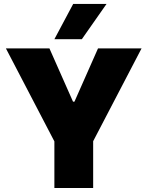

<svg xmlns="http://www.w3.org/2000/svg" viewBox="-20 -947 743 967"><path d="M392.1 -749.5 516.6 -927.2H348.6L253.9 -749.5ZM9.8 -703.1 253.9 -234.9V0H449.2V-235.8L692.9 -703.1H473.6L355 -435.1H347.7L229 -703.1Z"/></svg>

Font: Wand UI Pro Black
Style: Regular
Weight: 900
Designer: Andreas Faust
Version: Version 1.003;FEAKit 1.0